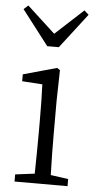

<svg xmlns="http://www.w3.org/2000/svg" viewBox="-55 -824 436 859"><g transform="rotate(5 162.5 -395.0)"><path d="M44 0H282V-32L203 -43C201 -98 200 -176 200 -227V-376L203 -514L190 -523L39 -481V-450L130 -444C132 -395 133 -345 133 -278V-227C133 -176 132 -99 131 -43L44 -32ZM37 -790 17 -772 137 -616H189L309 -772L289 -790L163 -674Z"/></g></svg>

Font: Kiri Minchoo Light
Style: Regular
Weight: 300
Designer: Ryoko NISHIZUKA 西塚涼子 (kana & ideographs); Frank Grießhammer (Latin, Greek & Cyrillic);
akenotsuki.com/eyeben/fonts/ (U+
Foundry: Adobe
akenotsuki.com/eyeben/fonts/
Version: Version 4.002;hotconv 1.0.119;makeotfexe 2.5.65604